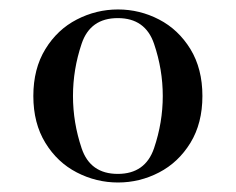

<svg xmlns="http://www.w3.org/2000/svg" viewBox="-20 -742 494 402"><path d="M150.9 -650.4Q132.8 -596.7 132.8 -541Q132.8 -485.4 150.9 -431.6Q168.9 -377.9 226.6 -377.9Q284.2 -377.9 302.5 -431.6Q320.8 -485.4 320.8 -541Q320.8 -596.7 302.5 -650.4Q284.2 -704.1 226.6 -704.1Q168.9 -704.1 150.9 -650.4ZM378.7 -639.2Q403.8 -598.1 403.8 -541Q403.8 -483.9 378.7 -442.9Q353.5 -401.9 313 -380.9Q272.5 -359.9 227.1 -359.9Q181.6 -359.9 140.9 -380.9Q100.1 -401.9 75 -442.9Q49.8 -483.9 49.8 -541Q49.8 -598.1 75 -639.2Q100.1 -680.2 140.9 -701.2Q181.6 -722.2 227.1 -722.2Q272.5 -722.2 313 -701.2Q353.5 -680.2 378.7 -639.2Z"/></svg>

Font: PlayfairDisplay-Regular
Style: Regular
Weight: 400
Designer: Claus Eggers Sørensen
Foundry: Claus Eggers Sørensen
Version: Version 1.002;PS 001.002;hotconv 1.0.70;makeotf.lib2.5.58329